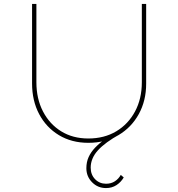

<svg xmlns="http://www.w3.org/2000/svg" viewBox="-20 -720 906 976"><path d="M519 236Q477 236 448 206.5Q419 177 419 135Q419 104 430.5 78.5Q442 53 463.5 30.5Q485 8 515.5 -13.5Q546 -35 585 -55L590 -38Q552 -17 524 3.5Q496 24 477.5 44.5Q459 65 450 87Q441 109 441 132Q441 168 463.5 191Q486 214 519 214Q545 214 564 201.5Q583 189 594 169L609 182Q595 206 572 221Q549 236 519 236ZM429 6Q344 6 279.5 -33Q215 -72 179 -140Q143 -208 143 -296V-700H165V-302Q165 -218 198.5 -153.5Q232 -89 291 -52.5Q350 -16 429 -16Q510 -16 571 -52.5Q632 -89 666.5 -153.5Q701 -218 701 -302V-700H723V-295Q723 -208 685.5 -140Q648 -72 582 -33Q516 6 429 6Z"/></svg>

Font: Lexend Exa Thin
Style: Regular
Weight: 250
Designer: Bonnie Shaver-Troup, Thomas Jockin
Foundry: Lexend
Version: Version 1.007